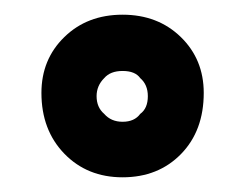

<svg xmlns="http://www.w3.org/2000/svg" viewBox="-20 -744 332 260"><path d="M255.9 -618.2Q255.9 -566.9 225.1 -535.4Q194.3 -503.9 146 -503.9Q98.1 -503.9 67.1 -535.9Q36.1 -567.9 36.1 -618.2Q36.1 -663.6 67.1 -693.8Q98.1 -724.1 146 -724.1Q193.8 -724.1 224.9 -693.8Q255.9 -663.6 255.9 -618.2ZM110.8 -613.8Q110.8 -598.6 121.1 -589.8Q130.4 -579.1 146 -579.1Q162.1 -579.1 169.9 -589.8Q180.2 -597.2 180.2 -613.8Q180.2 -629.4 169.9 -638.2Q163.1 -647.9 146 -647.9Q129.4 -647.9 121.1 -638.2Q110.8 -627.9 110.8 -613.8Z"/></svg>

Font: Rawline ExtraBold
Style: Regular
Weight: 800
Designer: Matt McInerney, Pablo Impallari, Rodrigo Fuenzalida
Foundry: Matt McInerney, Pablo Impallari, Rodrigo Fuenzalida
Version: Version 4.020;PS 004.020;hotconv 1.0.88;makeotf.lib2.5.64775